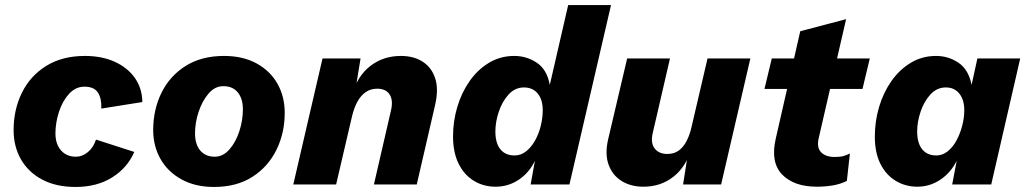

<svg xmlns="http://www.w3.org/2000/svg" viewBox="-20 -732 4080 762"><path d="M280 10Q203 10 148 -19Q93 -48 63.5 -99Q34 -150 34 -216Q34 -297 67 -364Q100 -431 163.5 -470.5Q227 -510 317 -510Q384 -510 435 -487Q486 -464 515 -423Q544 -382 545 -327L382 -301Q384 -340 369 -364Q354 -388 315 -388Q280 -388 254 -359.5Q228 -331 214 -288Q200 -245 200 -202Q200 -174 210 -153.5Q220 -133 238 -121.5Q256 -110 281 -110Q307 -110 329 -128.5Q351 -147 361 -178L513 -129Q485 -65 424.5 -27.5Q364 10 280 10Z M829 10Q755 10 700.5 -20Q646 -50 617 -101Q588 -152 588 -216Q588 -297 621 -364Q654 -431 717 -470.5Q780 -510 869 -510Q944 -510 998 -480.5Q1052 -451 1081 -400Q1110 -349 1110 -284Q1110 -204 1077 -137Q1044 -70 981.5 -30Q919 10 829 10ZM832 -110Q865 -110 890.5 -139Q916 -168 930 -211.5Q944 -255 944 -298Q944 -340 924 -365Q904 -390 866 -390Q833 -390 808 -361Q783 -332 768.5 -289Q754 -246 754 -202Q754 -174 763 -153.5Q772 -133 789.5 -121.5Q807 -110 832 -110Z M1144 0 1260 -500H1411L1385 -341L1377 -355Q1398 -430 1449.5 -470Q1501 -510 1571 -510Q1623 -510 1658.5 -486.5Q1694 -463 1707.5 -420Q1721 -377 1707 -316L1634 0H1464L1532 -295Q1541 -335 1526 -357.5Q1511 -380 1477 -380Q1451 -380 1431.5 -366.5Q1412 -353 1398.5 -328.5Q1385 -304 1377 -270L1314 0Z M1947 9Q1899 9 1860.5 -14.5Q1822 -38 1800 -82.5Q1778 -127 1778 -191Q1778 -251 1795 -308Q1812 -365 1844 -410.5Q1876 -456 1921 -483Q1966 -510 2021 -510Q2070 -510 2110.5 -483Q2151 -456 2162 -395L2235 -712H2405L2240 0H2086L2103 -94Q2080 -46 2038.5 -18.5Q1997 9 1947 9ZM2022 -115Q2047 -115 2067.5 -131Q2088 -147 2103 -173.5Q2118 -200 2126 -232Q2134 -264 2134 -295Q2134 -323 2125 -343Q2116 -363 2099.5 -374Q2083 -385 2060 -385Q2024 -385 1998.5 -357Q1973 -329 1959.5 -288.5Q1946 -248 1946 -210Q1946 -180 1954.5 -159Q1963 -138 1980 -126.5Q1997 -115 2022 -115Z M2534 9Q2483 9 2446.5 -14Q2410 -37 2395 -79.5Q2380 -122 2394 -181L2469 -500H2639L2571 -206Q2561 -165 2578 -143Q2595 -121 2628 -121Q2656 -121 2674.5 -135Q2693 -149 2705.5 -173.5Q2718 -198 2725 -230L2788 -500H2958L2842 0H2691L2716 -159L2725 -144Q2703 -70 2652.5 -30.5Q2602 9 2534 9Z M3222 9Q3131 9 3084 -39.5Q3037 -88 3059 -183L3156 -608L3338 -656L3230 -187Q3220 -148 3238 -128.5Q3256 -109 3293 -109Q3315 -109 3328.5 -113Q3342 -117 3353 -123L3341 -14Q3315 -1 3284.5 4Q3254 9 3222 9ZM3014 -379 3043 -500H3432L3403 -379Z M3621 9Q3573 9 3534.5 -14.5Q3496 -38 3474 -82Q3452 -126 3452 -190Q3452 -251 3469 -308Q3486 -365 3518 -410.5Q3550 -456 3595 -483Q3640 -510 3695 -510Q3744 -510 3784 -483Q3824 -456 3836 -395L3859 -500H4029L3914 0H3759L3777 -94Q3753 -46 3711.5 -18.5Q3670 9 3621 9ZM3696 -115Q3720 -115 3740.5 -131Q3761 -147 3775.5 -173.5Q3790 -200 3798.5 -232Q3807 -264 3807 -295Q3807 -323 3798 -343Q3789 -363 3773 -374Q3757 -385 3734 -385Q3698 -385 3672.5 -357Q3647 -329 3633.5 -288.5Q3620 -248 3620 -210Q3620 -180 3628.5 -159Q3637 -138 3654 -126.5Q3671 -115 3696 -115Z"/></svg>

Font: Kantumruy Pro
Style: Bold Italic
Weight: 700
Italic angle: -13°
Version: Version 1.002